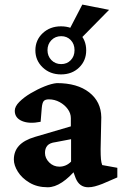

<svg xmlns="http://www.w3.org/2000/svg" viewBox="-20 -791 527 819"><path d="M183.6 7.8Q138.7 7.8 106 -11.7Q73.2 -31.2 56.2 -58.6Q39.1 -85.9 39.1 -110.4Q39.1 -145.5 61 -169.4Q83 -193.4 128.9 -207L282.2 -252V-287.1Q282.2 -307.6 269 -325.7Q255.9 -343.8 234.4 -355.5Q212.9 -367.2 188.5 -367.2Q172.9 -367.2 166.5 -359.9Q160.2 -352.5 158.2 -331.1L153.3 -271.5Q104.5 -261.7 73.7 -274.9Q43 -288.1 43 -318.4Q43 -336.9 62.5 -356.4Q82 -376 110.8 -393.1Q139.6 -410.2 169.9 -422.4Q200.2 -434.6 222.7 -436.5Q309.6 -436.5 360.4 -397Q411.1 -357.4 412.1 -291L409.2 -155.3Q409.2 -127.9 410.6 -112.3Q412.1 -96.7 416 -86.9L480.5 -75.2V-34.2L417 -6.8Q399.4 0 384.8 3.9Q370.1 7.8 356.4 7.8Q318.4 7.8 302.7 -31.2L286.1 -76.2L306.6 -71.3Q276.4 -34.2 244.6 -13.2Q212.9 7.8 183.6 7.8ZM233.4 -80.1Q247.1 -80.1 259.8 -85.4Q272.5 -90.8 283.2 -101.6V-197.3L216.8 -184.6Q192.4 -181.6 182.1 -169.9Q171.9 -158.2 171.9 -138.7Q171.9 -116.2 189.9 -98.1Q208 -80.1 233.4 -80.1ZM240.2 -473.6Q193.4 -473.6 162.1 -503.4Q130.9 -533.2 130.9 -576.2Q130.9 -620.1 162.1 -649.4Q193.4 -678.7 240.2 -678.7Q287.1 -678.7 317.4 -649.9Q347.7 -621.1 347.7 -576.2Q347.7 -532.2 317.4 -502.9Q287.1 -473.6 240.2 -473.6ZM241.2 -517.6Q265.6 -517.6 281.7 -534.2Q297.9 -550.8 297.9 -577.1Q297.9 -603.5 281.7 -620.1Q265.6 -636.7 241.2 -636.7Q215.8 -636.7 199.2 -619.6Q182.6 -602.5 182.6 -577.1Q182.6 -551.8 199.2 -534.7Q215.8 -517.6 241.2 -517.6ZM318.4 -620.1 262.7 -639.6 331.1 -771.5 445.3 -749Z"/></svg>

Font: Crimson Pro
Style: Bold
Weight: 700
Designer: Jacques Le Bailly
Foundry: Baron von Fonthausen
Version: Version 1.003